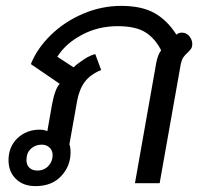

<svg xmlns="http://www.w3.org/2000/svg" viewBox="-20 -623 688 653"><path d="M9 -78Q9 -124 39.5 -153Q70 -182 115 -182Q129 -182 141 -177L157 -268Q167 -321 183 -338L85 -405Q106 -458 152.5 -503.5Q199 -549 262 -576Q325 -603 392 -603Q462 -603 505.5 -578.5Q549 -554 580 -505Q587 -512 599 -512Q613 -512 623 -501Q634 -488 634 -473Q634 -464 630.5 -458.5Q627 -453 623 -449Q619 -445 618 -444Q609 -436 603.5 -428Q598 -420 595 -406L523 0H439L511 -407Q516 -436 528 -452Q507 -493 474 -513.5Q441 -534 380 -534Q314 -534 258.5 -504.5Q203 -475 175 -430L230 -394Q245 -408 266 -421.5Q287 -435 304 -439L324 -385Q286 -369 267.5 -343.5Q249 -318 242 -278L216 -132Q220 -123 220 -105Q220 -58 188 -24Q156 10 101 10Q59 10 34 -14.5Q9 -39 9 -78ZM159 -95Q159 -111 148.5 -121Q138 -131 122 -131Q100 -131 85 -117Q70 -103 70 -79Q70 -62 80 -52.5Q90 -43 107 -43Q130 -43 144.5 -58.5Q159 -74 159 -95Z"/></svg>

Font: Niramit
Style: Italic
Weight: 400
Italic angle: -10°
Version: Version 1.000; ttfautohint (v1.6)